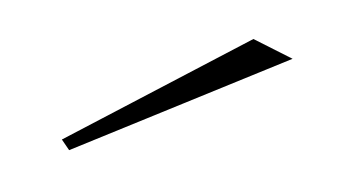

<svg xmlns="http://www.w3.org/2000/svg" viewBox="-27 -760 392 212"><g transform="rotate(5 169.0 -654.0)"><path d="M55 -584 46 -595 247 -724 292 -706Z"/></g></svg>

Font: Kalnia SemiExpanded ExtraLight
Style: Regular
Weight: 250
Width: 6
Designer: Frida Medrano
Foundry: Frida Medrano
Version: Version 1.105